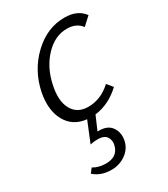

<svg xmlns="http://www.w3.org/2000/svg" viewBox="-167 -496 712 815"><g transform="rotate(-30 189.0 -88.0)"><path d="M283 -418Q348 -418 378 -376L339 -340Q315 -372 269 -372Q210 -372 162.5 -322Q115 -272 99 -196Q83 -124 106.5 -81.5Q130 -39 183 -39Q246 -39 296 -86L319 -58Q263 -5 193 4L164 71H172Q214 71 232.5 98Q251 125 244 161Q237 197 206 219.5Q175 242 135 242Q83 242 50 212L66 191Q93 207 128 207Q183 207 196 161Q203 138 192 119Q181 100 147 100Q128 100 111 104L152 4Q86 -3 56 -57Q26 -111 42 -193Q62 -289 130.5 -353.5Q199 -418 283 -418Z"/></g></svg>

Font: EauTest Semilight
Style: Italic
Weight: 300
Italic angle: -12°
Designer: Christian Thalmann (Catharsis Fonts)
Version: Version 0.001;PS 000.001;hotconv 1.0.88;makeotf.lib2.5.64775